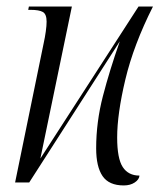

<svg xmlns="http://www.w3.org/2000/svg" viewBox="-20 -556 486 585"><path d="M357 9Q312 9 292.5 -19.5Q273 -48 273 -104Q273 -184 293.5 -263Q314 -342 345 -430L69 0H26L113 -424Q117 -442 119.5 -460Q122 -478 122 -490Q122 -513 110.5 -519.5Q99 -526 73 -526H66L68 -536H199L103 -73L402 -536H446Q387 -419 362 -314Q337 -209 337 -137Q337 -73 354 -47Q371 -21 405 -21Q404 -9 390.5 0Q377 9 357 9Z"/></svg>

Font: Noto Serif Display ExtraCondensed Light
Style: Italic
Weight: 300
Width: 2
Italic angle: -12°
Designer: Monotype Design Team
Foundry: Monotype Imaging Inc.
Version: Version 2.009